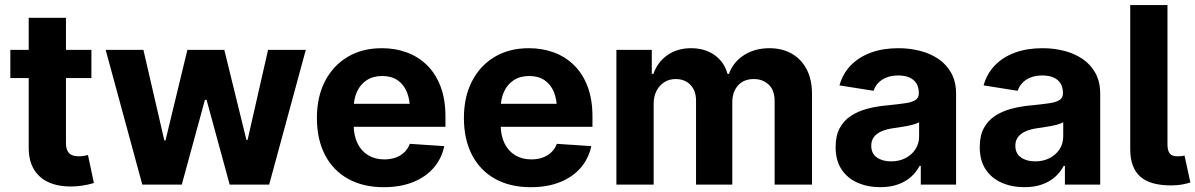

<svg xmlns="http://www.w3.org/2000/svg" viewBox="-20 -748 4844 778"><path d="M350.4 -545.9V-431.8H21.9V-545.9ZM96.3 -675.8H247.3V-168Q247.3 -140.7 259.6 -127.7Q271.9 -114.6 298.8 -114.6Q307.4 -114.6 318.2 -116.2Q329 -117.8 336.5 -119.7L360.5 -6.4Q335.6 0.9 312.5 4.3Q289.4 7.7 266.7 7.7Q185.3 7.7 140.8 -33.1Q96.3 -73.9 96.3 -147.9Z M556.6 0 408.2 -545.9H561.1L645.9 -178.9H650.6L739.3 -545.9H888.9L978.5 -181.1H983.2L1066.2 -545.9H1219.1L1070.7 0H910.7L817 -343.4H810.4L716.6 0Z M1534.8 10.5Q1450.9 10.5 1390 -23.6Q1329.1 -57.7 1296.6 -120.8Q1264.1 -183.9 1264.1 -270.3Q1264.1 -354.6 1296.5 -418.1Q1329 -481.6 1388.2 -517.2Q1447.4 -552.7 1527.5 -552.7Q1581.7 -552.7 1628.6 -535.5Q1675.4 -518.3 1710.5 -483.7Q1745.7 -449.2 1765.3 -397.3Q1785 -345.3 1785 -275.6V-234.2H1324.2V-327.5H1711.7L1641.2 -303.1Q1641.2 -344.9 1628.5 -375.5Q1615.8 -406.2 1590.8 -423.1Q1565.8 -440 1528.7 -440Q1491.6 -440 1465.8 -423Q1440 -406 1426.6 -376.5Q1413.1 -347.1 1413.1 -309V-243Q1413.1 -198.8 1428.6 -167.3Q1444 -135.7 1472.1 -118.9Q1500.1 -102.1 1537.1 -102.1Q1562.2 -102.1 1582.8 -109.3Q1603.3 -116.5 1618.2 -130.7Q1633 -144.8 1640.6 -165.2L1780.3 -155.9Q1769.6 -105.5 1737.3 -68Q1704.9 -30.6 1653.6 -10Q1602.2 10.5 1534.8 10.5Z M2130.5 10.5Q2046.6 10.5 1985.7 -23.6Q1924.8 -57.7 1892.3 -120.8Q1859.8 -183.9 1859.8 -270.3Q1859.8 -354.6 1892.2 -418.1Q1924.7 -481.6 1983.9 -517.2Q2043.1 -552.7 2123.2 -552.7Q2177.4 -552.7 2224.3 -535.5Q2271.1 -518.3 2306.2 -483.7Q2341.4 -449.2 2361 -397.3Q2380.7 -345.3 2380.7 -275.6V-234.2H1919.9V-327.5H2307.4L2236.9 -303.1Q2236.9 -344.9 2224.2 -375.5Q2211.5 -406.2 2186.5 -423.1Q2161.5 -440 2124.4 -440Q2087.3 -440 2061.5 -423Q2035.7 -406 2022.3 -376.5Q2008.8 -347.1 2008.8 -309V-243Q2008.8 -198.8 2024.3 -167.3Q2039.7 -135.7 2067.8 -118.9Q2095.8 -102.1 2132.8 -102.1Q2157.9 -102.1 2178.5 -109.3Q2199 -116.5 2213.9 -130.7Q2228.7 -144.8 2236.3 -165.2L2376 -155.9Q2365.3 -105.5 2333 -68Q2300.6 -30.6 2249.3 -10Q2197.9 10.5 2130.5 10.5Z M2477.7 0V-545.9H2621.1V-448.8H2627.7Q2644.8 -497.2 2685 -525Q2725.1 -552.7 2780.1 -552.7Q2836.4 -552.7 2875.7 -524.7Q2914.9 -496.6 2927.9 -448.8H2933.8Q2950.6 -496 2994.4 -524.4Q3038.2 -552.7 3098 -552.7Q3148.9 -552.7 3187.7 -530.9Q3226.5 -509 3248.4 -467.6Q3270.3 -426.3 3270.3 -367V0H3118.9V-337.1Q3118.9 -382.7 3094.8 -405.2Q3070.7 -427.7 3034.6 -427.7Q2993.6 -427.7 2970.4 -401.6Q2947.3 -375.5 2947.3 -333.2V0H2800.4V-340.6Q2800.4 -380.6 2777.6 -404.2Q2754.9 -427.7 2717.6 -427.7Q2692.2 -427.7 2672.1 -415.1Q2652 -402.5 2640.3 -380.1Q2628.7 -357.7 2628.7 -327.3V0Z M3547.3 10.4Q3495.2 10.4 3454.1 -8Q3412.9 -26.3 3389.5 -62.4Q3366 -98.5 3366 -152.3Q3366 -198 3382.5 -228.7Q3399 -259.4 3427.8 -278.3Q3456.6 -297.2 3493.4 -307.1Q3530.2 -317 3570.9 -320.7Q3618.4 -325.3 3647.4 -329.6Q3676.5 -333.9 3689.8 -342.9Q3703.1 -352 3703.1 -369.3V-371.7Q3703.1 -394.2 3693.4 -410Q3683.7 -425.7 3665.1 -433.9Q3646.6 -442.2 3619.7 -442.2Q3592.6 -442.2 3572.3 -434.1Q3552 -426 3538.7 -412Q3525.5 -398 3519.7 -380.1L3381.6 -402Q3394.9 -449.4 3427.4 -483.1Q3460 -516.8 3508.9 -534.8Q3557.9 -552.7 3620.3 -552.7Q3665.7 -552.7 3707.7 -542.1Q3749.6 -531.4 3782.7 -509.1Q3815.7 -486.7 3834.9 -451.7Q3854.1 -416.7 3854.1 -368.2V0H3711.1V-76H3706.4Q3693.2 -50.5 3671.2 -31.1Q3649.3 -11.7 3618.6 -0.7Q3587.8 10.4 3547.3 10.4ZM3590.4 -94.1Q3623.8 -94.1 3649.5 -107.5Q3675.1 -120.9 3689.7 -143.7Q3704.3 -166.5 3704.3 -194.9V-252.7Q3697.5 -248.4 3685 -244.6Q3672.5 -240.8 3657.1 -237.8Q3641.7 -234.8 3626.6 -232.5Q3611.5 -230.3 3599.2 -228.5Q3572.4 -224.7 3552.4 -216.1Q3532.4 -207.4 3521.4 -193.1Q3510.4 -178.8 3510.4 -157.4Q3510.4 -126.3 3532.9 -110.2Q3555.4 -94.1 3590.4 -94.1Z M4131.2 10.4Q4079.2 10.4 4038 -8Q3996.9 -26.3 3973.4 -62.4Q3950 -98.5 3950 -152.3Q3950 -198 3966.5 -228.7Q3983 -259.4 4011.8 -278.3Q4040.6 -297.2 4077.4 -307.1Q4114.2 -317 4154.9 -320.7Q4202.3 -325.3 4231.4 -329.6Q4260.4 -333.9 4273.8 -342.9Q4287.1 -352 4287.1 -369.3V-371.7Q4287.1 -394.2 4277.4 -410Q4267.7 -425.7 4249.1 -433.9Q4230.6 -442.2 4203.7 -442.2Q4176.6 -442.2 4156.2 -434.1Q4135.9 -426 4122.7 -412Q4109.5 -398 4103.7 -380.1L3965.6 -402Q3978.9 -449.4 4011.4 -483.1Q4043.9 -516.8 4092.9 -534.8Q4141.9 -552.7 4204.3 -552.7Q4249.7 -552.7 4291.7 -542.1Q4333.6 -531.4 4366.7 -509.1Q4399.7 -486.7 4418.9 -451.7Q4438.1 -416.7 4438.1 -368.2V0H4295.1V-76H4290.4Q4277.1 -50.5 4255.2 -31.1Q4233.3 -11.7 4202.5 -0.7Q4171.8 10.4 4131.2 10.4ZM4174.4 -94.1Q4207.8 -94.1 4233.4 -107.5Q4259.1 -120.9 4273.7 -143.7Q4288.3 -166.5 4288.3 -194.9V-252.7Q4281.4 -248.4 4268.9 -244.6Q4256.4 -240.8 4241.1 -237.8Q4225.7 -234.8 4210.6 -232.5Q4195.5 -230.3 4183.2 -228.5Q4156.3 -224.7 4136.4 -216.1Q4116.4 -207.4 4105.4 -193.1Q4094.3 -178.8 4094.3 -157.4Q4094.3 -126.3 4116.8 -110.2Q4139.4 -94.1 4174.4 -94.1Z M4725.2 3.3Q4639.8 3.3 4599.8 -33Q4559.8 -69.2 4559.8 -143.2V-727.5H4710.7V-163.3Q4710.7 -137.7 4719.9 -126.2Q4729.1 -114.6 4750.8 -114.6Q4762.3 -114.6 4768.7 -115.5Q4775.1 -116.3 4779.7 -118L4803.5 -8.6Q4792.2 -4.8 4771.8 -0.7Q4751.5 3.3 4725.2 3.3Z"/></svg>

Font: GitLab Sans
Style: Regular
Weight: 400
Designer: Rasmus Andersson
Foundry: Modifications by GitLab B.V., manufactured by rsms
Version: Version 4.000;git-c8fb6b7